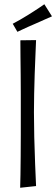

<svg xmlns="http://www.w3.org/2000/svg" viewBox="-20 -887 265 905"><path d="M75 -2Q76 -25 76.5 -64Q77 -103 77.5 -151.5Q78 -200 78 -253Q78 -306 78 -357Q78 -396 78 -442Q78 -488 77.5 -534.5Q77 -581 76.5 -623Q76 -665 76 -697L150 -698Q149 -667 147 -625.5Q145 -584 143.5 -537Q142 -490 141 -444Q140 -398 140 -358Q140 -305 141.5 -240.5Q143 -176 145.5 -115Q148 -54 150 -10ZM62 -737 40 -775Q57 -784 75.5 -794.5Q94 -805 113 -817Q126 -825 139 -833.5Q152 -842 165 -850.5Q178 -859 189 -867L225 -810Q211 -804 196.5 -797.5Q182 -791 167.5 -784.5Q153 -778 139 -772Q125 -766 111.5 -760Q98 -754 85.5 -748Q73 -742 62 -737Z"/></svg>

Font: Truculenta
Style: Regular
Weight: 400
Designer: Ivan Castro, Eva Sanz & Omnibus-Type Team
Foundry: Omnibus-Type
Version: Version 1.002